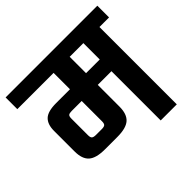

<svg xmlns="http://www.w3.org/2000/svg" viewBox="-176 -797 962 962"><g transform="rotate(-45 305.0 -315.5)"><path d="M237 -568H351V-195Q351 -142 324.5 -118.5Q298 -95 236 -95H148Q86 -95 59.5 -118.5Q33 -142 33 -195V-341Q33 -387 56.5 -409.5Q80 -432 139 -432H502V-349H166Q150 -349 144 -344Q138 -339 138 -323V-205Q138 -189 144.5 -183.5Q151 -178 167 -178H209Q225 -178 231 -183.5Q237 -189 237 -205ZM448 -577H562V0H448ZM-20 -631H630V-548H-20Z"/></g></svg>

Font: Teko Light Medium
Style: Regular
Weight: 500
Version: Version 2.000;gftools[0.9.28.dev9+g7d2139d.d20230707]